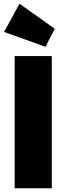

<svg xmlns="http://www.w3.org/2000/svg" viewBox="-20 -1014 358 1034"><path d="M59 0V-712H259V0ZM225 -762 2 -842 85 -994 275 -859Z"/></svg>

Font: Outfit Thin Black
Style: Regular
Weight: 900
Version: Version 1.100;gftools[0.9.27]